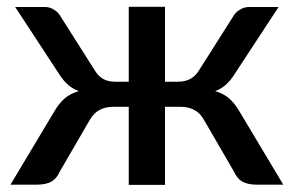

<svg xmlns="http://www.w3.org/2000/svg" viewBox="-20 -530 844 551"><path d="M793 0H719Q690.5 0 675.2 -9Q660 -18 651.5 -37.5L565 -186.5Q554.5 -205.5 537.5 -214.5Q520.5 -223.5 499 -223.5H453.5V0.5H349.5V-223.5H304.5Q282.5 -223.5 265.8 -214.5Q249 -205.5 238 -186.5L151.5 -37.5Q143 -18 127.8 -9Q112.5 0 84 0H10L136 -210.5Q149 -233 165.2 -247.2Q181.5 -261.5 206 -268.5Q187.5 -275.5 174.2 -287.5Q161 -299.5 149 -318.5L23.5 -510H108Q123 -510 135.5 -502Q148 -494 155 -481L252 -328Q262 -311.5 276 -303.5Q290 -295.5 311 -295.5H349.5V-510.5H453.5V-295.5H490.5Q532 -295.5 551 -328L648 -481Q655 -494 667.8 -502Q680.5 -510 695.5 -510H779.5L654 -318.5Q642 -299.5 629 -287.5Q616 -275.5 597.5 -268.5Q622 -261.5 638 -247.2Q654 -233 667 -210.5Z"/></svg>

Font: Lato SemiBold
Style: Regular
Weight: 600
Designer: Lukasz Dziedzic with Adam Twardoch and Botio Nikoltchev
Foundry: tyPoland Lukasz Dziedzic
Version: Version 2.015; 2015-08-06; http://www.latofonts.com/